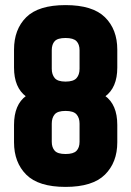

<svg xmlns="http://www.w3.org/2000/svg" viewBox="-20 -723 515 753"><path d="M35 -528Q35 -608 83 -655.5Q131 -703 237 -703Q343 -703 391.5 -655.5Q440 -608 440 -528V-458Q440 -379 391.5 -344Q343 -309 237 -309Q131 -309 83 -344Q35 -379 35 -458ZM35 -233Q35 -313 83 -347.5Q131 -382 237 -382Q343 -382 391.5 -347.5Q440 -313 440 -233V-165Q440 -86 391.5 -38Q343 10 237 10Q131 10 83 -38Q35 -86 35 -165ZM292 -238Q292 -261 280 -274.5Q268 -288 237 -288Q206 -288 194.5 -274.5Q183 -261 183 -238V-167Q183 -145 194.5 -132Q206 -119 237 -119Q268 -119 280 -131.5Q292 -144 292 -167ZM292 -526Q292 -549 280 -561.5Q268 -574 237 -574Q206 -574 194.5 -561.5Q183 -549 183 -526V-453Q183 -431 194.5 -417Q206 -403 237 -403Q268 -403 280 -416.5Q292 -430 292 -453Z"/></svg>

Font: Khand Variable Light
Style: Regular
Weight: 300
Designer: Satya Rajpurohit
Foundry: Indian Type Foundry
Version: Version 3.000